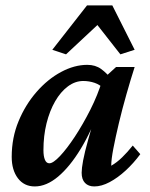

<svg xmlns="http://www.w3.org/2000/svg" viewBox="-20 -669 545 697"><path d="M106.4 7.8Q67.4 7.8 44.9 -22Q22.5 -51.8 22.5 -99.6Q22.5 -168.9 47.4 -229Q72.3 -289.1 112.8 -335.4Q153.3 -381.8 201.7 -407.7Q250 -433.6 296.9 -433.6Q326.2 -433.6 347.2 -418.5Q368.2 -403.3 389.6 -376L359.4 -344.7Q343.8 -361.3 323.7 -368.2Q303.7 -375 282.2 -375Q252.9 -375 226.6 -355.5Q200.2 -335.9 180.2 -301.3Q160.2 -266.6 148.9 -221.2Q137.7 -175.8 137.7 -124Q137.7 -101.6 143.1 -88.9Q148.4 -76.2 159.2 -76.2Q172.9 -76.2 197.8 -102.5Q222.7 -128.9 252 -173.3Q281.2 -217.8 308.1 -271Q335 -324.2 351.6 -378.9L366.2 -393.6L401.4 -425.8H468.8Q454.1 -379.9 439 -326.7Q423.8 -273.4 411.6 -222.2Q399.4 -170.9 391.6 -130.4Q383.8 -89.8 383.8 -67.4Q404.3 -79.1 423.3 -97.7Q442.4 -116.2 461.9 -140.6L489.3 -109.4Q464.8 -76.2 436 -49.8Q407.2 -23.4 377.9 -7.8Q348.6 7.8 322.3 7.8Q300.8 7.8 288.6 -4.9Q276.4 -17.6 276.4 -42Q276.4 -57.6 281.7 -86.4Q287.1 -115.2 300.3 -162.6Q313.5 -210 334 -281.2H343.8Q312.5 -193.4 272.9 -128.4Q233.4 -63.5 190.9 -27.8Q148.4 7.8 106.4 7.8ZM468.8 -488.3 417 -471.7 307.6 -611.3H369.1L219.7 -471.7L169.9 -488.3L295.9 -649.4H387.7Z"/></svg>

Font: Crimson Pro ExtraLight SemiBold
Style: Italic
Weight: 600
Italic angle: -12°
Version: Version 1.002